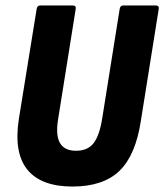

<svg xmlns="http://www.w3.org/2000/svg" viewBox="-20 -675 602 703"><path d="M245 8Q131 8 80.5 -53.5Q30 -115 49 -239L114 -641Q116 -655 127 -655H246Q260 -655 257 -641L193 -240Q183 -180 199.5 -151.5Q216 -123 258 -123Q301 -123 322.5 -150.5Q344 -178 354 -240L418 -641Q420 -655 431 -655H550Q564 -655 561 -641L496 -234Q477 -107 417.5 -49.5Q358 8 245 8Z"/></svg>

Font: Sofia Sans Condensed Black
Style: Italic
Weight: 900
Italic angle: -9°
Version: Version 4.100